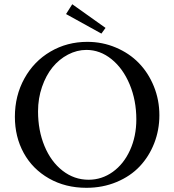

<svg xmlns="http://www.w3.org/2000/svg" viewBox="-20 -874 823 907"><path d="M459 -715.3 292 -807.6 321.3 -854 478.5 -742.2ZM388.2 13.2Q289.1 13.2 211.4 -31Q133.8 -75.2 92 -151.4Q50.3 -227.5 50.3 -322.3Q50.3 -421.9 95.2 -503.2Q140.1 -584.5 218.5 -630.4Q296.9 -676.3 392.6 -676.3Q463.9 -676.3 527.3 -649.4Q590.8 -622.6 635.7 -576.4Q680.7 -530.3 706.8 -466.1Q732.9 -401.9 732.9 -329.6Q732.9 -259.8 708.5 -197.3Q684.1 -134.8 640.1 -88.1Q596.2 -41.5 530.8 -14.2Q465.3 13.2 388.2 13.2ZM398.4 -24.9Q460.9 -24.9 512.7 -62Q564.5 -99.1 594.2 -164.6Q624 -230 624 -310.1Q624 -399.9 592.5 -475.3Q561 -550.8 506.8 -594.5Q452.6 -638.2 388.2 -638.2Q343.3 -638.2 301.3 -616.2Q259.3 -594.2 228.3 -556.2Q197.3 -518.1 178.5 -463.6Q159.7 -409.2 159.7 -348.1Q159.7 -257.8 190.2 -184.1Q220.7 -110.4 275.6 -67.6Q330.6 -24.9 398.4 -24.9Z"/></svg>

Font: Elstob 8pt
Style: Regular
Weight: 400
Designer: Peter S. Baker
Version: Version 1.015